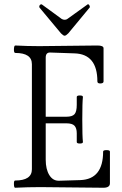

<svg xmlns="http://www.w3.org/2000/svg" viewBox="-20 -880 572 903"><path d="M267 -723 166 -844Q164 -847 165 -851.5Q166 -856 170 -858.5Q174 -861 177 -859L270 -791Q277 -787 284 -787Q292 -787 297 -791L393 -860Q395 -861 398 -858Q401 -855 402 -851Q403 -847 402 -845L301 -723Q290 -712 284 -712Q278 -712 267 -723ZM51 3Q46 3 45.5 -14Q45 -31 51 -31Q130 -31 130 -84V-578Q130 -631 52 -631Q45 -631 45.5 -648.5Q46 -666 52 -666Q109 -663 165 -663Q210 -663 301 -664.5Q392 -666 438 -666Q467 -666 467 -653V-497Q467 -488 452.5 -487.5Q438 -487 438 -497Q438 -626 330 -629L215 -633Q195 -633 195 -609V-331H292Q320 -331 330.5 -343Q341 -355 341 -387V-424Q341 -431 355.5 -431Q370 -431 370 -424Q367 -398 367 -318Q367 -238 370 -212Q370 -205 355.5 -205Q341 -205 341 -212V-253Q341 -277 330.5 -288.5Q320 -300 292 -300H195V-129Q195 -84 212 -56.5Q229 -29 258 -30L358 -33Q465 -37 465 -167Q465 -174 481 -174Q497 -174 497 -167V-18Q497 3 466 3Q416 3 317 1.5Q218 0 170 0Q111 0 51 3Z"/></svg>

Font: Junicode Cond Light
Style: Regular
Weight: 300
Width: 3
Designer: Peter S. Baker
Version: Version 2.201